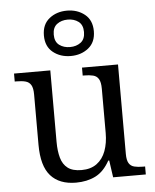

<svg xmlns="http://www.w3.org/2000/svg" viewBox="-56 -862 744 919"><g transform="rotate(-5 315.5 -402.0)"><path d="M272.3 10Q192.3 10 150.5 -37.2Q108.7 -84.3 108.7 -186V-427.7Q108.7 -458.7 99.8 -473.5Q91 -488.3 73.7 -493Q56.3 -497.7 30.7 -497.7H21.7V-536H196V-193Q196 -148.7 205.2 -116Q214.3 -83.3 237.7 -65.5Q261 -47.7 303.7 -47.7Q348 -47.7 377 -69Q406 -90.3 420 -128.2Q434 -166 434 -214.3V-426.7Q434 -458.7 424.8 -473.8Q415.7 -489 398 -493.3Q380.3 -497.7 355.3 -497.7H348.3V-536H521.3V-106.3Q521.3 -76 530.2 -61.5Q539 -47 556 -42.7Q573 -38.3 596.7 -38.3H608V0H451L439.3 -81.7H434.7Q406.7 -30.7 366 -10.3Q325.3 10 272.3 10ZM300 -596Q250 -596 215 -624Q180 -652 180 -705Q180 -758 215 -786Q250 -814 300 -814Q350 -814 385 -786Q420 -758 420 -705Q420 -652 385 -624Q350 -596 300 -596ZM300 -639Q330.3 -639 351.5 -654.8Q372.7 -670.7 372.7 -705Q372.7 -739.3 351.5 -755.2Q330.3 -771 300 -771Q269.7 -771 248.5 -755.2Q227.3 -739.3 227.3 -705Q227.3 -670.7 248.5 -654.8Q269.7 -639 300 -639Z"/></g></svg>

Font: Noto Serif Hentaigana ExtraLight
Style: Regular
Weight: 200
Designer: Kazuhiro Yamada
Foundry: nipponia
Version: Version 1.000